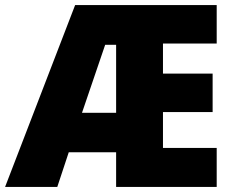

<svg xmlns="http://www.w3.org/2000/svg" viewBox="-25 -734 916 754"><path d="M826 0V-153H615V-294H810V-445H615V-563H826V-714H270L-5 0H200L245 -136H431V0ZM297 -291 388 -558H431V-291Z"/></svg>

Font: Noto Sans Devanagari UI SemiCondensed Black
Style: Regular
Weight: 900
Width: 4
Designer: Jelle Bosma - Monotype Design Team
Foundry: Monotype Imaging Inc.
Version: Version 2.004